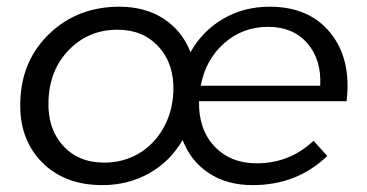

<svg xmlns="http://www.w3.org/2000/svg" viewBox="-20 -549 1092 572"><path d="M336 -529Q412.5 -529 467.8 -493Q523 -457 547.5 -393.5Q583 -457 644.8 -493Q706.5 -529 783 -529Q901.5 -529 964.5 -450.8Q1027.5 -372.5 1012.5 -247.5H573Q571 -164.5 618.5 -113.5Q666 -62.5 744.5 -62.5Q843 -62.5 914 -129.5L955 -84.5Q865.5 2.5 732.5 2.5Q656.5 2.5 602.2 -33.2Q548 -69 524 -132Q488 -69 425.2 -33.2Q362.5 2.5 284.5 2.5Q171.5 2.5 104 -66.8Q36.5 -136 40.5 -246.5Q44 -369.5 127.8 -449.2Q211.5 -529 336 -529ZM330 -460.5Q244.5 -460.5 186 -401Q127.5 -341.5 124.5 -249.5Q121 -167.5 167 -116Q213 -64.5 290.5 -64.5Q346.5 -64.5 392.5 -91.2Q438.5 -118 466.2 -166.5Q494 -215 496.5 -276Q499.5 -357.5 453.2 -409Q407 -460.5 330 -460.5ZM778.5 -469Q703 -469 647.8 -420.2Q592.5 -371.5 578 -293.5H934Q938 -371.5 895.5 -420.2Q853 -469 778.5 -469Z"/></svg>

Font: Argentum Sans Light
Style: Italic
Weight: 300
Italic angle: -11.3°
Designer: Julieta Ulanovsky (font), Owen Earl (portions from Jones font), Cristiano Sobral (main changes and remaster)
Foundry: Julieta Ulanovsky (font), Owen Earl (portions from Jones font), Cristiano Sobral (main changes and remaster)
Version: Version 3.127